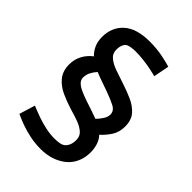

<svg xmlns="http://www.w3.org/2000/svg" viewBox="-233 -812 1006 1006"><g transform="rotate(45 270.0 -308.5)"><path d="M262 93Q219 93 181 85Q143 77 114 66.5Q85 56 68.5 48.5Q52 41 52 41L79 -47Q79 -47 97 -39.5Q115 -32 143.5 -22Q172 -12 206 -4.5Q240 3 271 3Q318 3 333 -9Q344 -16 352 -32Q360 -48 360 -73Q360 -101 340.5 -118Q321 -135 291 -146Q261 -157 225 -167Q183 -180 143.5 -198Q104 -216 78.5 -247Q53 -278 53 -327Q53 -364 69.5 -395Q86 -426 115 -448Q96 -466 84.5 -491.5Q73 -517 73 -550Q73 -622 121.5 -666Q170 -710 267 -710Q321 -710 366.5 -700.5Q412 -691 429 -685L412 -598Q412 -598 398.5 -601.5Q385 -605 362 -609.5Q339 -614 310 -617.5Q281 -621 250 -621Q233 -621 216 -618Q199 -615 191 -608Q183 -602 178 -588.5Q173 -575 173 -557Q173 -527 195 -509Q217 -491 252 -479Q287 -467 326 -454Q366 -441 404 -424Q442 -407 466.5 -379Q491 -351 491 -304Q491 -261 470.5 -230Q450 -199 425 -177Q443 -159 451 -133Q459 -107 459 -81Q459 -40 444 -7Q429 26 401.5 48Q374 70 338.5 81.5Q303 93 262 93ZM352 -222Q366 -236 379 -255.5Q392 -275 392 -293Q392 -321 362.5 -336Q333 -351 291 -366Q258 -378 233 -386.5Q208 -395 187 -404Q173 -389 163 -370Q153 -351 153 -328Q153 -312 166 -299Q179 -286 201.5 -276Q224 -266 253 -256Q284 -246 307 -238Q330 -230 352 -222Z"/></g></svg>

Font: Ruda SemiBold
Style: Regular
Weight: 600
Designer: Mariela Monsalve and Angelina Sanchez
Foundry: Mariela Monsalve and Angelina Sanchez
Version: Version 2.001